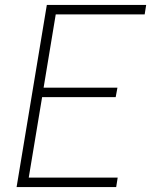

<svg xmlns="http://www.w3.org/2000/svg" viewBox="-20 -755 640 775"><path d="M47 0 169 -735H570L564 -697H205L156 -401H454L447 -363H150L96 -38H455L449 0Z"/></svg>

Font: Iosevka SS04 XLt Ex Obl
Style: Regular
Weight: 200
Width: 7
Italic angle: -9°
Monospace: yes
Designer: Belleve Invis
Foundry: Belleve Invis
Version: Version 19.0.0; ttfautohint (v1.8.4)